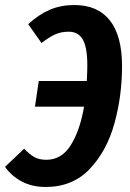

<svg xmlns="http://www.w3.org/2000/svg" viewBox="-41 -728 518 763"><path d="M444 -465Q444 -348 414 -238.5Q384 -129 316 -57Q248 15 141 15Q87 15 46 -6.5Q5 -28 -21 -65L55 -137Q77 -114 96 -103.5Q115 -93 143 -93Q204 -93 240.5 -151.5Q277 -210 293 -304H98L113 -406H304Q306 -448 306 -468Q306 -540 288 -571Q270 -602 232 -602Q202 -602 178.5 -591.5Q155 -581 124 -557L71 -632Q114 -671 157.5 -689.5Q201 -708 255 -708Q347 -708 395.5 -647Q444 -586 444 -465Z"/></svg>

Font: Fira Sans Extra Condensed SemiBold
Style: Italic
Weight: 600
Width: 3
Italic angle: -8°
Designer: Carrois Corporate & Edenspiekermann AG
Foundry: Carrois Corporate GbR & Edenspiekermann AG
Version: Version 4.203